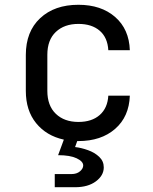

<svg xmlns="http://www.w3.org/2000/svg" viewBox="-20 -580 640 803"><path d="M209 203V148H279Q301 148 314.5 136.5Q328 125 328 112Q328 95 300.5 82Q273 69 223 69L247 4Q174 -12 131 -65Q88 -118 88 -200V-350Q88 -448 148 -504Q208 -560 308 -560Q403 -560 461.5 -509Q520 -458 523 -370H433Q430 -423 397 -451.5Q364 -480 308 -480Q249 -480 213.5 -446.5Q178 -413 178 -351V-200Q178 -138 213.5 -104Q249 -70 308 -70Q364 -70 397 -99Q430 -128 433 -180H523Q520 -92 461.5 -41Q403 10 308 10Q305 10 303 10L294 35Q320 38 348 48Q376 58 395 76Q414 94 414 120Q414 154 381 178.5Q348 203 294 203Z"/></svg>

Font: JetBrainsMono NFM
Style: Regular
Weight: 400
Monospace: yes
Designer: Philipp Nurullin, Konstantin Bulenkov
Foundry: JetBrains
Version: Version 2.304; ttfautohint (v1.8.4.7-5d5b);Nerd Fonts 3.3.0